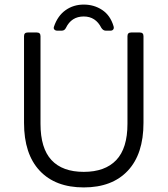

<svg xmlns="http://www.w3.org/2000/svg" viewBox="-20 -809 732 839"><path d="M346 10Q222 10 153.5 -63Q85 -136 85 -272V-651Q85 -667 101 -667H141Q157 -667 157 -651V-268Q157 -161 205 -109.5Q253 -58 346 -58Q439 -58 488 -109.5Q537 -161 537 -268V-651Q537 -667 553 -667H591Q607 -667 607 -651V-272Q607 -136 538.5 -63Q470 10 346 10ZM346 -789Q391 -789 426.5 -765.5Q462 -742 476 -695Q479 -686 475 -680.5Q471 -675 463 -675H442Q431 -675 423 -687Q398 -737 346 -737Q292 -737 268 -687Q262 -675 250 -675H230Q222 -675 217.5 -680Q213 -685 216 -693Q232 -740 266.5 -764.5Q301 -789 346 -789Z"/></svg>

Font: Pitagon Sans
Style: Regular
Weight: 400
Designer: Travis Tran
Foundry: Pitagon
Version: Version 1.001; ttfautohint (v1.8.4.7-5d5b);gftools[0.9.26]